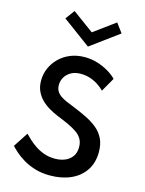

<svg xmlns="http://www.w3.org/2000/svg" viewBox="-161 -1223 1004 1332"><g transform="rotate(15 341.0 -557.0)"><path d="M332 16Q272.5 16 224 1Q175.5 -14 138.8 -36.2Q102 -58.5 77 -81Q52 -103.5 39 -118L108 -224Q122 -209.5 143.2 -189.5Q164.5 -169.5 193 -150.2Q221.5 -131 257 -118.2Q292.5 -105.5 335.5 -105.5Q376 -105.5 408 -119Q440 -132.5 459 -159.2Q478 -186 478 -225.5Q478 -260 463.8 -284.5Q449.5 -309 423 -327.2Q396.5 -345.5 360 -362.2Q323.5 -379 278.5 -397Q246.5 -410.5 215.2 -428.5Q184 -446.5 158.8 -471.5Q133.5 -496.5 118.5 -529.2Q103.5 -562 103.5 -605Q103.5 -651.5 121.8 -693.8Q140 -736 173.5 -769Q207 -802 253.2 -821Q299.5 -840 356.5 -840Q403 -840 447 -826.5Q491 -813 527.2 -791.5Q563.5 -770 586.5 -745.5L529.5 -646Q510.5 -665.5 484.2 -682.8Q458 -700 426 -710.5Q394 -721 359 -721Q318 -721 289.5 -705Q261 -689 245.8 -663.2Q230.5 -637.5 230.5 -607.5Q230.5 -581.5 241.2 -563.2Q252 -545 271 -532Q290 -519 314.8 -508.2Q339.5 -497.5 367 -487Q421.5 -465 467.8 -442.2Q514 -419.5 548 -390.8Q582 -362 600.8 -322.8Q619.5 -283.5 619.5 -228.5Q619.5 -151.5 582.8 -96.5Q546 -41.5 481.2 -12.8Q416.5 16 332 16ZM356.5 -916 155 -1064.5 203.5 -1130.5 356.5 -1018.5 509.5 -1130.5 558.5 -1064.5Z"/></g></svg>

Font: Spartan Thin SemiBold
Style: Regular
Weight: 600
Version: Version 1.004